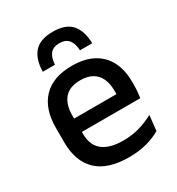

<svg xmlns="http://www.w3.org/2000/svg" viewBox="-168 -795 843 914"><g transform="rotate(-30 253.0 -338.0)"><path d="M276.5 11.5Q159.5 11.5 101.2 -44.2Q43 -100 43 -205V-285Q43 -388.5 97.2 -445.2Q151.5 -502 255.5 -502Q326 -502 373 -476.2Q420 -450.5 443.5 -403.5Q467 -356.5 467 -292V-273.5Q467 -256.5 465.5 -239Q464 -221.5 461.5 -205.5H371.5Q372.5 -231.5 372.8 -254.5Q373 -277.5 373 -296.5Q373 -337 360 -365Q347 -393 321 -407.8Q295 -422.5 255.5 -422.5Q197 -422.5 168.5 -389.2Q140 -356 140 -294.5V-248.5L140.5 -237V-193.5Q140.5 -166 148.8 -143.5Q157 -121 175.2 -104.8Q193.5 -88.5 222.5 -79.8Q251.5 -71 293 -71Q340 -71 381.2 -83Q422.5 -95 459 -115L450 -31.5Q417 -12 373.2 -0.2Q329.5 11.5 276.5 11.5ZM95 -205.5V-279H441.5V-205.5ZM258 -688Q329.5 -688 361.2 -651Q393 -614 394 -546.5H327Q325 -585 308.5 -605Q292 -625 258 -625Q224 -625 207.8 -605Q191.5 -585 189.5 -546.5H122.5Q123.5 -614 155.5 -651Q187.5 -688 258 -688Z"/></g></svg>

Font: Anek Latin Medium Medium
Style: Regular
Weight: 500
Version: Version 1.003